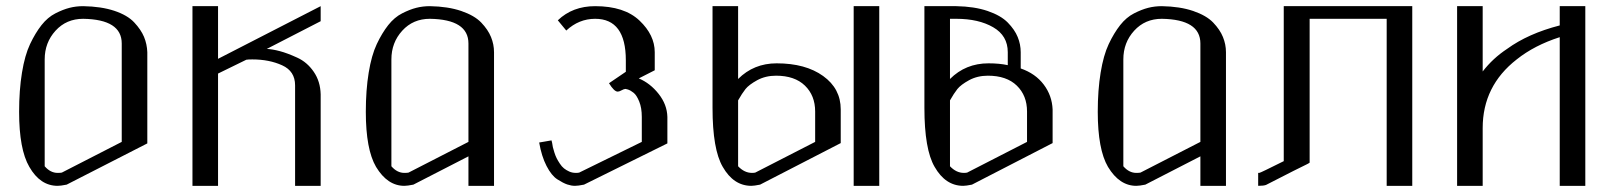

<svg xmlns="http://www.w3.org/2000/svg" viewBox="-20 -603 5269 623"><path d="M250 -542Q195.3 -542 160.2 -503.4Q125 -464.8 125 -410.2V-63.5Q143.6 -42 167 -42Q176.8 -42 180.7 -43L375 -142.6V-461.9Q375 -540 250 -542ZM250 -583Q308.6 -582 351.1 -567.9Q393.6 -553.7 415.5 -530.3Q437.5 -506.8 447.3 -483.4Q457 -460 458 -433.6V-137.7L196.3 -3.9Q176.8 0 167 0Q110.4 0 75.2 -61.5Q42 -118.2 42 -240.2Q42 -310.5 51.3 -367.2Q60.5 -423.8 77.6 -460Q94.7 -496.1 114.7 -521.5Q134.8 -546.9 159.7 -559.6Q184.6 -572.3 205.6 -577.6Q226.6 -583 250 -583Z M604.5 -583H687.5V-412.1L1020.5 -583V-534.2L845.7 -444.3Q864.3 -443.4 888.2 -437Q912.1 -430.7 944.3 -416Q976.6 -401.4 998 -370.1Q1019.5 -338.9 1020.5 -296.9V0H937.5V-326.2Q937.5 -372.1 895.5 -391.1Q853.5 -410.2 798.8 -410.2Q785.2 -410.2 779.3 -409.2L687.5 -364.3V0H604.5Z M1375 -583Q1433.6 -582 1476.6 -567.4Q1519.5 -552.7 1541.5 -529.8Q1563.5 -506.8 1573.2 -482.9Q1583 -459 1583 -433.6V0H1500V-95.7L1321.3 -3.9Q1301.8 0 1292 0Q1237.3 0 1200.2 -61.5Q1167 -118.2 1167 -240.2Q1167 -310.5 1176.3 -367.2Q1185.5 -423.8 1202.6 -460Q1219.7 -496.1 1239.7 -521.5Q1259.8 -546.9 1284.7 -559.6Q1309.6 -572.3 1330.6 -577.6Q1351.6 -583 1375 -583ZM1375 -542Q1320.3 -542 1285.2 -503.4Q1250 -464.8 1250 -410.2V-63.5Q1268.6 -42 1292 -42Q1301.8 -42 1305.7 -43L1500 -142.6V-461.9Q1500 -540 1375 -542Z M2104.5 -375 2052.7 -348.6Q2089.8 -333 2117.2 -298.3Q2144.5 -263.7 2145.5 -223.6V-137.7L1875 -3.9Q1855.5 0 1845.7 0Q1834 0 1820.8 -4.4Q1807.6 -8.8 1788.6 -21Q1769.5 -33.2 1753.4 -64.5Q1737.3 -95.7 1729.5 -140.6Q1735.4 -141.6 1747.1 -143.6Q1758.8 -145.5 1769.5 -147.5L1771.5 -139.6Q1772.5 -131.8 1773.9 -125.5Q1775.4 -119.1 1778.8 -108.4Q1782.2 -97.7 1786.1 -89.8Q1790 -82 1796.4 -72.3Q1802.7 -62.5 1810.1 -56.6Q1817.4 -50.8 1827.1 -46.4Q1836.9 -42 1848.6 -42Q1855.5 -42 1859.4 -43L2062.5 -142.6V-223.6Q2062.5 -252.9 2054.2 -273.4Q2045.9 -293.9 2036.1 -301.8Q2026.4 -309.6 2017.6 -312.5L2009.8 -314.5Q2004.9 -314.5 1997.1 -310.1Q1989.3 -305.7 1984.4 -305.7Q1972.7 -305.7 1956.1 -333L2010.7 -370.1V-407.2Q2010.7 -542 1911.1 -542Q1858.4 -542 1817.4 -503.9Q1814.5 -506.8 1790 -537.1Q1837.9 -583 1911.1 -583Q2005.9 -583 2055.2 -536.1Q2104.5 -489.3 2104.5 -433.6Z M2833 -583V0H2750V-583ZM2375 -583V-346.7Q2425.8 -397.5 2500 -397.5Q2593.8 -397.5 2650.9 -356.4Q2708 -315.4 2708 -248V-138.7L2446.3 -3.9Q2426.8 0 2418 0Q2360.4 0 2325.2 -61.5Q2292 -118.2 2292 -252.9V-583ZM2625 -241.2Q2625 -293 2591.8 -325.2Q2558.6 -357.4 2498 -357.4Q2463.9 -357.4 2437 -342.8Q2410.2 -328.1 2398.9 -314Q2387.7 -299.8 2375 -277.3V-63.5Q2395.5 -42 2419.9 -42Q2426.8 -42 2430.7 -43L2625 -142.6Z M3062.5 -542V-346.7Q3113.3 -397.5 3187.5 -397.5Q3222.7 -397.5 3250 -391.6V-433.6Q3250 -487.3 3202.6 -514.6Q3155.3 -542 3083 -542ZM2979.5 -583H3083Q3141.6 -582 3184.6 -567.4Q3227.5 -552.7 3250 -529.8Q3272.5 -506.8 3282.2 -482.9Q3292 -459 3292 -433.6V-380.9Q3339.8 -364.3 3366.7 -328.6Q3393.6 -293 3395.5 -248V-138.7L3133.8 -3.9Q3114.3 0 3105.5 0Q3047.9 0 3012.7 -61.5Q2979.5 -118.2 2979.5 -252.9ZM3062.5 -277.3V-63.5Q3083 -42 3107.4 -42Q3114.3 -42 3118.2 -43L3312.5 -142.6V-241.2Q3312.5 -293 3279.3 -325.2Q3246.1 -357.4 3185.5 -357.4Q3151.4 -357.4 3124.5 -342.8Q3097.7 -328.1 3086.4 -314Q3075.2 -299.8 3062.5 -277.3Z M3750 -583Q3808.6 -582 3851.6 -567.4Q3894.5 -552.7 3916.5 -529.8Q3938.5 -506.8 3948.2 -482.9Q3958 -459 3958 -433.6V0H3875V-95.7L3696.3 -3.9Q3676.8 0 3667 0Q3612.3 0 3575.2 -61.5Q3542 -118.2 3542 -240.2Q3542 -310.5 3551.3 -367.2Q3560.5 -423.8 3577.6 -460Q3594.7 -496.1 3614.7 -521.5Q3634.8 -546.9 3659.7 -559.6Q3684.6 -572.3 3705.6 -577.6Q3726.6 -583 3750 -583ZM3750 -542Q3695.3 -542 3660.2 -503.4Q3625 -464.8 3625 -410.2V-63.5Q3643.6 -42 3667 -42Q3676.8 -42 3680.7 -43L3875 -142.6V-461.9Q3875 -540 3750 -542Z M4562.5 -583V0H4479.5V-542H4229.5V-75.2Q4225.6 -72.3 4219.2 -69.3Q4212.9 -66.4 4176.8 -48.3Q4140.6 -30.3 4087.9 -2.9Q4080.1 0 4062.5 0V-42H4066.4Q4071.3 -43 4145.5 -80.1V-583Z M5041 -583H5124V0H5041V-482.4Q4959 -456.1 4901.4 -410.2Q4791 -324.2 4791 -187.5V0H4708V-583H4791V-371.1Q4824.2 -414.1 4870.1 -444.3Q4938.5 -494.1 5041 -520.5Z"/></svg>

Font: wanta
Style: Medium
Weight: 500
Version: Version 0.91